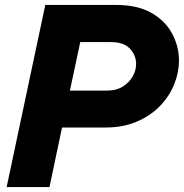

<svg xmlns="http://www.w3.org/2000/svg" viewBox="-20 -760 747 780"><path d="M7 0 164 -740H450Q538 -740 594.5 -708Q651 -676 679 -624Q707 -572 707 -514Q707 -465 687.5 -417Q668 -369 630 -329.5Q592 -290 536 -266Q480 -242 408 -242H232L181 0ZM431 -589H306L264 -392H416Q453 -392 479 -408.5Q505 -425 519 -449.5Q533 -474 533 -500Q533 -535 508 -562Q483 -589 431 -589Z"/></svg>

Font: Be Vietnam Pro ExtraBold
Style: Italic
Weight: 800
Italic angle: -12°
Designer: Lam Bao, Tony Le, Vietanh Nguyen
Foundry: Yellow Type Foundry
Version: Version 1.002; ttfautohint (v1.8.3)